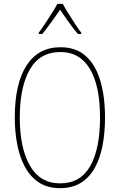

<svg xmlns="http://www.w3.org/2000/svg" viewBox="-20 -970 624 1000"><path d="M527 -358Q527 -283 515 -216.5Q503 -150 475.5 -99Q448 -48 403 -19Q358 10 293 10Q227 10 182 -20Q137 -50 109.5 -101.5Q82 -153 69.5 -219Q57 -285 57 -358Q57 -535 118.5 -629.5Q180 -724 295 -724Q376 -724 427 -678Q478 -632 502.5 -549.5Q527 -467 527 -358ZM83 -358Q83 -199 136 -107Q189 -15 293 -15Q399 -15 450 -105Q501 -195 501 -358Q501 -522 448.5 -610.5Q396 -699 295 -699Q187 -699 135 -607.5Q83 -516 83 -358ZM307 -950Q319 -927 338 -897Q357 -867 375 -839.5Q393 -812 403 -800V-793H386Q363 -819 338 -854.5Q313 -890 293 -919Q273 -891 247.5 -855Q222 -819 200 -793H182V-800Q195 -817 213 -844Q231 -871 249 -899.5Q267 -928 279 -950Z"/></svg>

Font: Noto Sans Myanmar Condensed Thin
Style: Regular
Weight: 100
Width: 3
Designer: Monotype Design Team
Foundry: Monotype Imaging Inc.
Version: Version 2.107; ttfautohint (v1.8.4.7-5d5b)